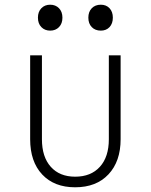

<svg xmlns="http://www.w3.org/2000/svg" viewBox="-20 -785 640 815"><path d="M299 10Q210 10 159 -44.5Q108 -99 108 -194V-550H158V-194Q158 -119 195.5 -77Q233 -35 299 -35Q366 -35 404 -77Q442 -119 442 -194V-550H492V-194Q492 -100 440.5 -45Q389 10 299 10ZM408 -655Q384 -655 369.5 -670Q355 -685 355 -710Q355 -735 369.5 -750Q384 -765 408 -765Q431 -765 445 -750Q459 -735 459 -710Q459 -685 445 -670Q431 -655 408 -655ZM193 -655Q170 -655 155.5 -670Q141 -685 141 -710Q141 -735 155.5 -750Q170 -765 193 -765Q216 -765 230.5 -750Q245 -735 245 -710Q245 -685 230.5 -670Q216 -655 193 -655Z"/></svg>

Font: NKDuy Mono Thin
Style: Regular
Weight: 100
Monospace: yes
Designer: NKDuy
Foundry: NKDuy
Version: Version 2.251; ttfautohint (v1.8.4.7-5d5b)